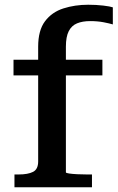

<svg xmlns="http://www.w3.org/2000/svg" viewBox="-20 -790 496 810"><path d="M37 -538H412V-472H37ZM456 -759V-687Q443 -691 417.5 -696Q392 -701 360 -701Q328 -701 305 -691.5Q282 -682 270 -658.5Q258 -635 258 -593V-63Q258 -60 272 -58Q286 -56 306 -55Q326 -54 346 -54H368V0H41V-54H59Q98 -54 119.5 -65Q141 -76 141 -109V-593Q141 -662 170 -700.5Q199 -739 247.5 -754.5Q296 -770 352 -770Q386 -770 415.5 -766.5Q445 -763 456 -759Z"/></svg>

Font: Roboto Serif Medium
Style: Regular
Weight: 500
Designer: Greg Gazdowicz
Foundry: Commercial Type
Version: Version 1.008